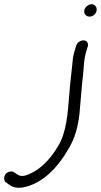

<svg xmlns="http://www.w3.org/2000/svg" viewBox="-25 -714 480 913"><path d="M3 153 21 166C38 178 58 181 80 178C180 161 253 77 300 -5C331 -55 346 -111 353 -174C359 -235 363 -302 370 -359C375 -404 373 -428 385 -469L392 -492C397 -507 389 -522 373 -522C356 -522 343 -512 337 -497V-496L330 -473C325 -457 321 -438 320 -419C315 -371 308 -313 304 -260C298 -184 292 -84 251 -19C220 35 173 87 122 110C97 122 78 128 60 117L43 106C37 101 28 101 22 102C-8 108 -11 140 2 153ZM401 -635C416 -635 431 -647 434 -662C438 -678 427 -694 410 -694C396 -694 379 -680 376 -666C372 -648 385 -635 401 -635Z"/></svg>

Font: Stray Cat
Style: BdExtObl
Weight: 700
Version: Version 1.0